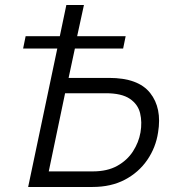

<svg xmlns="http://www.w3.org/2000/svg" viewBox="-20 -744 711 764"><path d="M414 -434Q530 -434 577.5 -374Q625 -314 609 -217Q600 -157 566 -107.5Q532 -58 477 -29Q422 0 348 0H92L208 -551H72L82 -600H218L244 -724H314L287 -600H480L470 -551H278L253 -434ZM539 -217Q546 -258 537.5 -293.5Q529 -329 496.5 -351Q464 -373 401 -373H239L174 -62H349Q407 -62 446.5 -84Q486 -106 509 -141.5Q532 -177 539 -217Z"/></svg>

Font: Raleway
Style: Italic
Weight: 400
Italic angle: -12°
Designer: Matt McInerney, Pablo Impallari, Rodrigo Fuenzalida
Foundry: Matt McInerney, Pablo Impallari, Rodrigo Fuenzalida
Version: Version 4.026